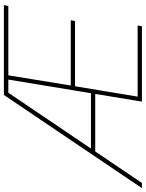

<svg xmlns="http://www.w3.org/2000/svg" viewBox="89 -870 768 1012"><g transform="rotate(-90 473.0 -364.0)"><path d="M-12.7 0 478.5 -727.5H952.1L947.3 -704.1H582L528.3 -375H872.1L868.2 -352.5H524.4L469.7 -22.5H844.7L840.8 0H443.4L559.6 -704.1H490.2L14.6 0ZM170.9 -246.1 174.8 -268.6H501L497.1 -246.1Z"/></g></svg>

Font: Inter Tight Thin
Style: Italic
Weight: 250
Italic angle: -9.39999°
Designer: Rasmus Andersson
Foundry: rsms
Version: Version 3.004